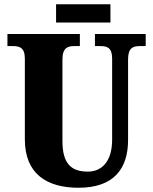

<svg xmlns="http://www.w3.org/2000/svg" viewBox="-20 -874 720 904"><path d="M244 -768H500V-854H244ZM350 10C517 10 583 -81 583 -215V-594C583 -650 607 -657 639 -657H666V-714H427V-657H453C484 -657 508 -650 508 -598V-217C508 -110 456 -66 394 -66C318 -66 274 -100 274 -210V-594C274 -650 300 -657 330 -657H356V-714H15V-657H41C72 -657 97 -650 97 -598V-218C97 -54 202 10 350 10Z"/></svg>

Font: Noto Serif Khmer Condensed Black
Style: Regular
Weight: 900
Width: 3
Designer: Danh Hong and the Monotype Design Team
Foundry: Monotype Imaging Inc.
Version: Version 2.004